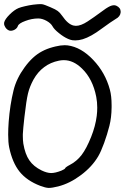

<svg xmlns="http://www.w3.org/2000/svg" viewBox="-20 -920 611 940"><path d="M313.5 -729.5Q292 -738.8 268.6 -757.8Q244.6 -776.9 237.3 -791Q229 -806.2 208 -817.9Q186.5 -829.6 167.5 -829.6Q135.7 -829.6 104 -817.4Q71.8 -805.7 67.4 -792.5Q64 -781.7 51.3 -774.4Q38.1 -767.6 26.9 -770Q14.6 -773.4 6.3 -786.1Q0 -795.9 0 -804.2Q0 -807.6 0.5 -810.5Q4.4 -826.2 27.3 -849.1Q49.8 -871.6 70.8 -880.4Q81.5 -884.8 102.1 -889.6Q123 -894.5 141.6 -897Q166 -899.9 178.7 -899.9Q183.1 -899.9 186 -899.4Q196.8 -897.9 226.6 -884.8Q252.4 -874 262.7 -866.2Q272.9 -858.9 284.2 -842.8Q313 -800.8 340.3 -794.9Q345.7 -793.5 351.6 -793.5Q376 -793.5 408.7 -814.9Q422.4 -823.7 440.4 -836.4Q458.5 -849.1 470.2 -857.9Q502 -882.3 519.5 -890.1Q537.1 -897.5 549.3 -892.1Q570.8 -882.3 570.8 -862.3Q570.8 -861.3 570.8 -860.4Q569.3 -838.9 545.9 -826.7Q539.1 -822.8 519 -809.1Q499 -795.4 478 -779.8Q425.3 -740.2 385.3 -728Q366.2 -722.2 348.6 -722.2Q340.8 -722.2 334 -723.1Q323.2 -725.1 313.5 -729.5ZM280.3 -84.5Q288.1 -87.9 293.9 -91.3Q299.3 -95.2 299.3 -96.7Q299.3 -98.6 305.7 -103Q311.5 -107.4 320.3 -111.8Q355.5 -129.9 379.4 -161.1Q403.3 -192.4 426.3 -250Q447.3 -302.7 453.6 -352.5Q456.1 -373 456.1 -393.1Q456.1 -420.4 451.2 -445.8Q434.1 -533.7 381.3 -584.5Q339.4 -625.5 292.5 -625.5Q280.8 -625.5 268.6 -623Q227.1 -614.7 196.3 -591.3Q165 -568.4 143.6 -529.8Q125.5 -496.6 117.2 -462.9Q108.9 -428.7 99.6 -347.2Q92.8 -287.1 91.8 -263.2Q91.8 -257.8 91.8 -252.4Q91.8 -233.9 94.2 -216.8Q103 -165 123.5 -135.3Q144 -105 184.1 -85.4Q209.5 -73.2 230 -72.8Q250.5 -72.8 280.3 -84.5ZM176.8 -10.3Q111.8 -35.2 76.2 -79.1Q40.5 -123.5 24.9 -198.7Q20 -222.7 20 -261.2Q20 -289.1 22.5 -323.7Q28.8 -406.7 46.4 -478Q60.5 -535.6 100.1 -589.8Q139.6 -644.5 185.5 -668.5Q209 -681.2 237.8 -689Q238.8 -689.5 239.7 -689.5Q245.1 -690.9 251 -692.4Q276.9 -698.7 296.9 -698.7Q304.7 -698.7 311.5 -697.8Q377.4 -689 436.5 -626.5Q495.6 -564.5 518.1 -480.5Q526.4 -449.7 526.4 -404.8Q526.4 -399.9 526.4 -395Q525.9 -343.8 515.6 -303.7Q504.9 -261.7 489.7 -219.7Q474.1 -177.2 460.9 -154.8Q430.7 -103.5 376.5 -63Q322.3 -22 264.6 -7.3Q235.4 0 219.7 0Q218.8 0 217.8 0Q202.6 -0.5 176.8 -10.3Z"/></svg>

Font: Casuwalt
Style: Regular
Weight: 400
Designer: Walter E Stewart
Version: 0.1